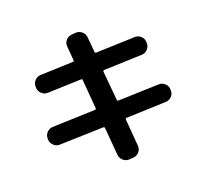

<svg xmlns="http://www.w3.org/2000/svg" viewBox="-142 -960 1285 1200"><g transform="rotate(-20 500.0 -359.5)"><path d="M145.5 -166Q122.1 -165 104.5 -181.2Q86.9 -197.3 85.9 -219.7V-226.6Q85 -250 101.1 -267.1Q117.2 -284.2 139.6 -285.2L425.8 -294.9Q432.6 -294.9 432.6 -303.7L417 -496.1Q417 -503.9 408.2 -503.9L184.6 -496.1Q161.1 -495.1 144 -511.7Q127 -528.3 126 -550.8V-557.6Q125 -581.1 141.1 -598.1Q157.2 -615.2 179.7 -616.2L397.5 -624Q405.3 -624 405.3 -632.8L397.5 -726.6Q395.5 -750 410.6 -767.6Q425.8 -785.2 449.2 -787.1L475.6 -789.1Q499 -791 517.1 -775.4Q535.2 -759.8 537.1 -737.3L545.9 -637.7Q545.9 -628.9 554.7 -628.9L813.5 -637.7Q836.9 -638.7 854 -623Q871.1 -607.4 872.1 -584V-577.1Q873 -553.7 856.9 -536.6Q840.8 -519.5 818.4 -518.6L565.4 -509.8Q557.6 -509.8 556.6 -501L574.2 -308.6Q574.2 -299.8 583 -299.8L852.5 -308.6Q876 -309.6 893.6 -293.9Q911.1 -278.3 912.1 -254.9V-248Q913.1 -224.6 897 -208Q880.9 -191.4 858.4 -190.4L592.8 -180.7Q585.9 -180.7 585.9 -171.9L600.6 6.8Q602.5 30.3 587.4 47.9Q572.3 65.4 548.8 67.4L522.5 69.3Q499 71.3 481 55.7Q462.9 40 460.9 16.6L445.3 -167Q445.3 -174.8 435.5 -174.8Z"/></g></svg>

Font: Rounded Mgen+ 1m bold
Style: Bold
Weight: 700
Designer: [Source Han Sans]
Ryoko NISHIZUKA  (kana & ideographs); Paul D. Hunt (Latin, Greek & Cyrillic); Wenlong ZHANG  (bopomofo
Version: Version 1.059.20150602